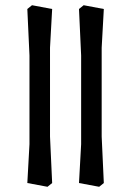

<svg xmlns="http://www.w3.org/2000/svg" viewBox="-20 -634 508 744"><path d="M173.8 -449.2V-105L182.1 75.2L164.1 89.8L85.9 75.2L94.2 -75.2V-418.9L85.9 -599.1L104 -613.8L182.1 -599.1ZM374 -449.2V-105L382.3 75.2L364.3 89.8L286.1 75.2L294.4 -75.2V-418.9L286.1 -599.1L304.2 -613.8L382.3 -599.1Z"/></svg>

Font: Sura
Style: Regular
Weight: 400
Designer: Carolina Giovagnoli
Foundry: Huerta Tipografica
Version: Version 1.003;PS 001.002;hotconv 1.0.70;makeotf.lib2.5.58329